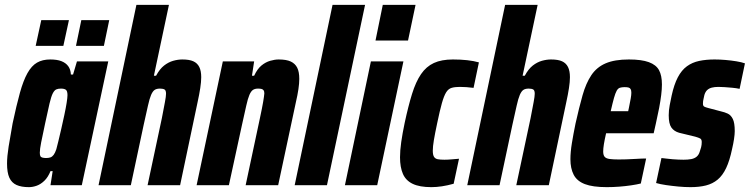

<svg xmlns="http://www.w3.org/2000/svg" viewBox="-20 -763 3089 791"><path d="M99 8Q68 8 48 -1Q28 -10 18.5 -31Q9 -52 9 -89Q9 -118 15.5 -159Q22 -200 32 -255Q48 -330 62 -380.5Q76 -431 93 -461.5Q110 -492 132.5 -505Q155 -518 187 -518Q215 -518 233 -511Q251 -504 261 -490.5Q271 -477 272 -456H281L297 -510H426L317 0H188L197 -58H188Q178 -33 163 -18.5Q148 -4 131.5 2Q115 8 99 8ZM170 -112Q180 -112 187.5 -114.5Q195 -117 201 -125Q207 -133 212 -148Q215 -159 220.5 -181.5Q226 -204 232.5 -232.5Q239 -261 245 -289Q251 -317 254.5 -339Q258 -361 258 -371Q258 -388 251.5 -393Q245 -398 231 -398Q219 -398 211.5 -394.5Q204 -391 197.5 -378.5Q191 -366 184 -336.5Q177 -307 166 -255Q155 -204 149.5 -176Q144 -148 144 -134Q144 -124 146.5 -119.5Q149 -115 155.5 -113.5Q162 -112 170 -112ZM293 -574 315 -680H430L408 -574ZM127 -574 150 -680H264L241 -574Z M386 0 542 -743H676L614 -451H623Q638 -479 656 -493Q674 -507 693.5 -512.5Q713 -518 731 -518Q760 -518 776.5 -510.5Q793 -503 801 -487Q809 -471 809 -445Q809 -426 805 -400Q801 -374 794 -342L722 0H588L647 -277Q655 -319 659.5 -342.5Q664 -366 664 -377Q664 -391 657.5 -394.5Q651 -398 639 -398Q625 -398 617 -392.5Q609 -387 602.5 -372Q596 -357 589.5 -327.5Q583 -298 572 -249L519 0Z M790 0 898 -510H1027L1018 -451H1027Q1040 -479 1057 -493Q1074 -507 1093 -512.5Q1112 -518 1128 -518Q1160 -518 1178 -509.5Q1196 -501 1204.5 -484Q1213 -467 1213 -438Q1213 -420 1209.5 -396Q1206 -372 1199 -342L1126 0H992L1051 -277Q1060 -319 1064 -342.5Q1068 -366 1069 -378Q1069 -387 1066 -391Q1063 -395 1057.5 -396.5Q1052 -398 1043 -398Q1030 -398 1022 -392.5Q1014 -387 1007.5 -372Q1001 -357 994.5 -327.5Q988 -298 977 -249L923 0Z M1194 0 1350 -743H1484L1327 0Z M1527 -596 1557 -743H1692L1661 -596ZM1401 0 1508 -510H1642L1534 0Z M1757 8Q1709 8 1680.5 -5.5Q1652 -19 1640 -46.5Q1628 -74 1628 -115Q1628 -143 1633 -178Q1638 -213 1647 -256Q1662 -326 1677.5 -376Q1693 -426 1714.5 -457.5Q1736 -489 1767.5 -503.5Q1799 -518 1846 -518Q1878 -518 1905 -515Q1932 -512 1953 -506L1931 -401Q1917 -403 1901.5 -404Q1886 -405 1874 -405Q1854 -405 1840.5 -401Q1827 -397 1818 -382.5Q1809 -368 1800.5 -338Q1792 -308 1781 -255Q1772 -213 1767.5 -186Q1763 -159 1763 -142Q1763 -125 1768 -117Q1773 -109 1783.5 -107Q1794 -105 1811 -105Q1825 -105 1841 -106.5Q1857 -108 1871 -109L1849 -6Q1824 1 1801 4.5Q1778 8 1757 8Z M1905 0 2061 -743H2195L2133 -451H2142Q2157 -479 2175 -493Q2193 -507 2212.5 -512.5Q2232 -518 2250 -518Q2279 -518 2295.5 -510.5Q2312 -503 2320 -487Q2328 -471 2328 -445Q2328 -426 2324 -400Q2320 -374 2313 -342L2241 0H2107L2166 -277Q2174 -319 2178.5 -342.5Q2183 -366 2183 -377Q2183 -391 2176.5 -394.5Q2170 -398 2158 -398Q2144 -398 2136 -392.5Q2128 -387 2121.5 -372Q2115 -357 2108.5 -327.5Q2102 -298 2091 -249L2038 0Z M2480 8Q2422 8 2389.5 -4.5Q2357 -17 2343.5 -43Q2330 -69 2330 -107Q2330 -136 2336 -173Q2342 -210 2351 -254Q2366 -321 2380 -370.5Q2394 -420 2416 -453Q2438 -486 2475 -502Q2512 -518 2571 -518Q2623 -518 2653 -507Q2683 -496 2695 -474Q2707 -452 2707 -415Q2707 -396 2704 -371.5Q2701 -347 2695.5 -318Q2690 -289 2682 -254L2673 -214H2477Q2471 -188 2468 -169.5Q2465 -151 2465 -139Q2465 -124 2471 -117Q2477 -110 2491.5 -108Q2506 -106 2529 -106Q2541 -106 2560 -106.5Q2579 -107 2601.5 -108.5Q2624 -110 2642 -110L2620 -7Q2604 -3 2580.5 0.5Q2557 4 2531 6Q2505 8 2480 8ZM2496 -305H2568L2571 -319Q2576 -343 2578.5 -357.5Q2581 -372 2581 -381Q2581 -391 2578 -396Q2575 -401 2569 -402.5Q2563 -404 2553 -404Q2542 -404 2534 -401.5Q2526 -399 2520.5 -389Q2515 -379 2509.5 -359.5Q2504 -340 2496 -305Z M2825 8Q2801 8 2774.5 5.5Q2748 3 2724 -0.5Q2700 -4 2683 -9L2705 -112Q2715 -111 2726.5 -109.5Q2738 -108 2750.5 -107Q2763 -106 2774.5 -105.5Q2786 -105 2796 -105Q2814 -105 2827.5 -107.5Q2841 -110 2850 -117.5Q2859 -125 2863 -139Q2866 -147 2868.5 -156.5Q2871 -166 2871 -178Q2871 -189 2864.5 -192.5Q2858 -196 2844 -200L2778 -216Q2757 -222 2746 -237.5Q2735 -253 2735 -288Q2735 -308 2739 -329.5Q2743 -351 2747 -369Q2757 -415 2772.5 -444.5Q2788 -474 2810 -490Q2832 -506 2860.5 -512Q2889 -518 2924 -518Q2945 -518 2968.5 -516Q2992 -514 3013.5 -510.5Q3035 -507 3049 -502L3027 -397Q3013 -400 2996.5 -401.5Q2980 -403 2965.5 -404Q2951 -405 2940 -405Q2924 -405 2912.5 -402Q2901 -399 2893.5 -392Q2886 -385 2882 -372Q2881 -365 2878.5 -356Q2876 -347 2876 -336Q2876 -327 2881 -324Q2886 -321 2898 -318L2951 -304Q2965 -301 2978 -295Q2991 -289 2999 -273Q3007 -257 3007 -223Q3007 -210 3004 -190Q3001 -170 2996 -149Q2986 -101 2971.5 -70.5Q2957 -40 2936.5 -23Q2916 -6 2888.5 1Q2861 8 2825 8Z"/></svg>

Font: Saira Condensed ExtraBold
Style: Italic
Weight: 800
Width: 3
Italic angle: -12°
Designer: Hector Gatti with collaboration of the Omnibus-Type team
Foundry: Omnibus-Type
Version: Version 1.101